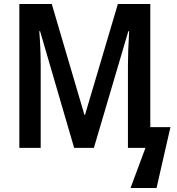

<svg xmlns="http://www.w3.org/2000/svg" viewBox="-20 -734 879 953"><path d="M179 -579H175Q182 -495 182 -404V0H76V-714H237L399 -164H402L565 -714H726V-103H826L757 199H628L702 0H615V-407Q615 -475 621 -579H617L446 0H348Z"/></svg>

Font: Noto Sans Display Medium Narrow
Style: Regular
Weight: 500
Width: 4
Designer: Monotype Design team
Foundry: Monotype Imaging Inc.
Version: Version 1.000